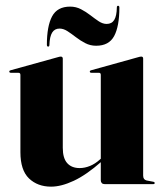

<svg xmlns="http://www.w3.org/2000/svg" viewBox="-20 -654 582 682"><path d="M338 -13.5V-83V-86V-388Q338 -392 336.2 -393.8Q334.5 -395.5 330.5 -395.5H304.5Q301.5 -395.5 300.2 -396.8Q299 -398 299 -400Q299 -402 300.5 -403Q302 -404 304 -404.5L469.5 -450.5Q474.5 -452 477 -452.5Q479.5 -453 482 -453Q485.5 -453 487 -451Q488.5 -449 488.5 -446V-30.5Q488.5 -23 491.5 -18.8Q494.5 -14.5 500.5 -13L524 -8.5Q527 -8 528.2 -6.8Q529.5 -5.5 529.5 -4Q529.5 -2 528.2 -1Q527 0 524.5 0H351.5Q345 0 341.5 -3.8Q338 -7.5 338 -13.5ZM52.5 -113.5V-388Q52.5 -392 50.5 -393.8Q48.5 -395.5 44.5 -395.5H18.5Q15.5 -395.5 14.2 -396.8Q13 -398 13 -400Q13 -402 14.5 -403Q16 -404 18 -404.5L184 -450.5Q189.5 -452 191.5 -452.5Q193.5 -453 196 -453Q199.5 -453 201.2 -451Q203 -449 203 -446V-129Q203 -92 218.8 -74.5Q234.5 -57 263 -57Q281 -57 299.5 -64.5Q318 -72 335 -87.5L353 -103.5L359.5 -96.5L340.5 -80Q286.5 -32.5 242 -11.8Q197.5 9 161.5 9Q113.5 9 83 -20.2Q52.5 -49.5 52.5 -113.5ZM321.5 -491.5Q300.5 -491.5 282.8 -500.8Q265 -510 249.5 -522Q234 -534 219.8 -543.2Q205.5 -552.5 191.5 -552.5Q174 -552.5 165.2 -538.2Q156.5 -524 155.5 -494.5Q155.5 -488.5 151 -488.5Q146.5 -488.5 146.5 -495Q146.5 -561 165 -595.8Q183.5 -630.5 229 -630.5Q250 -630.5 267.8 -621.2Q285.5 -612 301.2 -599.8Q317 -587.5 331 -578.2Q345 -569 359 -569Q377 -569 385.8 -583.2Q394.5 -597.5 395 -627Q395 -633.5 399.5 -633.5Q404 -633.5 404 -627Q404 -560.5 385.5 -526Q367 -491.5 321.5 -491.5Z"/></svg>

Font: Fraunces 120pt
Style: Bold
Weight: 700
Version: Version 1.000;[b76b70a41]